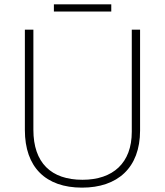

<svg xmlns="http://www.w3.org/2000/svg" viewBox="-20 -850 756 880"><path d="M490 -830H227V-797H490ZM622 -252V-714H584V-246C584 -103 498 -26 358 -26C214 -26 133 -104 133 -255V-714H94V-254C94 -84 189 10 356 10C518 10 622 -80 622 -252Z"/></svg>

Font: Noto Sans Tamil ExtraLight
Style: Regular
Weight: 200
Designer: Jelle Bosma - Monotype Design Team
Foundry: Monotype Imaging Inc.
Version: Version 2.004